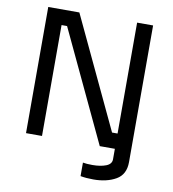

<svg xmlns="http://www.w3.org/2000/svg" viewBox="-95 -793 961 1064"><g transform="rotate(10 385.0 -261.0)"><path d="M680 -710V0V59Q680 129 628.5 158.5Q577 188 502 188Q461 188 429 182V106Q449 110 483 110Q528 110 559 98Q590 86 590 59V0H505L211 -624H180V0H90V-710H265L559 -86H590V-710Z"/></g></svg>

Font: Violet Sans
Style: Regular
Weight: 400
Designer: Calvin Waterman
Foundry: Violet Office
Version: Version 1.013